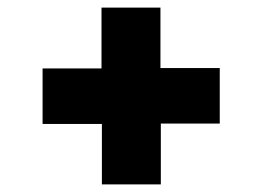

<svg xmlns="http://www.w3.org/2000/svg" viewBox="-20 -603 690 505"><path d="M248 -118V-277H92V-423H247V-583H402V-424H558V-278H403V-118Z"/></svg>

Font: REM ExtraBold
Style: Regular
Weight: 800
Designer: Octavio Pardo
Foundry: Ashler Design
Version: Version 1.005;gftools[0.9.28]